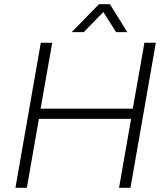

<svg xmlns="http://www.w3.org/2000/svg" viewBox="-20 -888 780 908"><path d="M53 0 173 -686H227L172 -374H608L663 -686H717L597 0H543L600 -326H164L107 0ZM319 -736 448 -868H500L582 -736H529L457 -850H487L376 -736Z"/></svg>

Font: Archivo SemiBold Thin
Style: Italic
Weight: 250
Italic angle: -10°
Version: Version 2.001